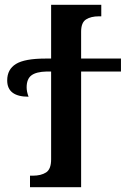

<svg xmlns="http://www.w3.org/2000/svg" viewBox="-20 -780 554 800"><path d="M105 -48H117Q151 -48 172 -61.5Q193 -75 193 -116V-482H174Q131 -481 111 -466Q91 -451 91 -416Q91 -398 99 -377Q10 -377 10 -445Q10 -491 46.5 -513.5Q83 -536 170 -536H193V-760H402V-712H392Q359 -712 338.5 -699Q318 -686 318 -648V-536H484V-482H318V0H105Z"/></svg>

Font: Noto Serif SemiBold
Style: Regular
Weight: 600
Designer: Monotype Design Team
Foundry: Monotype Imaging Inc.
Version: Version 1.001